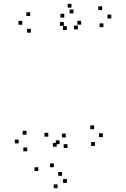

<svg xmlns="http://www.w3.org/2000/svg" viewBox="-20 -770 660 1005"><path d="M324.2 -50.5V-70.5H304.2V-50.5ZM404.8 -640.8V-660.8H384.8V-640.8ZM387.5 -616.3V-636.3H367.5V-616.3ZM521.3 -627.8V-647.8H501.3V-627.8ZM562.5 -673.5V-693.5H542.5V-673.5ZM514.8 -717.3V-737.3H494.8V-717.3ZM354.2 -730V-750H334.2V-730ZM316.3 -678V-698H296.3V-678ZM364.7 -699.8V-719.8H344.7V-699.8ZM138 -686V-706H118V-686ZM96.8 -640.5V-660.5H76.8V-640.5ZM141.7 -599V-619H121.7V-599ZM329.7 -612.8V-632.8H309.7V-612.8ZM314.2 -634.7V-654.7H294.2V-634.7ZM232.7 -54.8V-74.8H212.7V-54.8ZM276.8 -2V-22H256.8V-2ZM477 -6.3V-26.3H457V-6.3ZM518.2 -52.5V-72.5H498.2V-52.5ZM472.7 -93.7V-113.7H452.7V-93.7ZM118.7 -65V-85H98.7V-65ZM77.5 -19.5V-39.5H57.5V-19.5ZM122.3 22V2H102.3V22ZM330.2 187.2V167.2H310.2V187.2ZM304.8 150.3V130.3H284.8V150.3ZM261.8 105.3V85.3H241.8V105.3ZM333.3 4.7V-15.3H313.3V4.7ZM292 -15.3V-35.3H272V-15.3ZM180.5 125.3V105.3H160.5V125.3ZM281.3 215.2V195.2H261.3V215.2Z"/></svg>

Font: Monaspace Radon Dots Var
Style: Regular
Weight: 400
Designer: Riley Cran and the Lettermatic Team
Version: Version 1.100 (Monaspace Radon Dots)